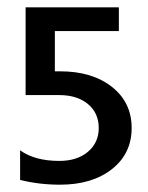

<svg xmlns="http://www.w3.org/2000/svg" viewBox="-20 -500 405 525"><path d="M35 -8V-89Q75 -60 142 -60Q191 -60 220.5 -85Q250 -110 250 -150Q250 -191 220.5 -215.5Q191 -240 142 -240H50V-480H305V-415H130V-305H144Q232 -305 286 -262.5Q340 -220 340 -150Q340 -80 286 -37.5Q232 5 144 5Q87 5 35 -8Z"/></svg>

Font: Glametrix
Style: Bold
Weight: 700
Designer: gluk
Foundry: gluk
Version: Version 0.40